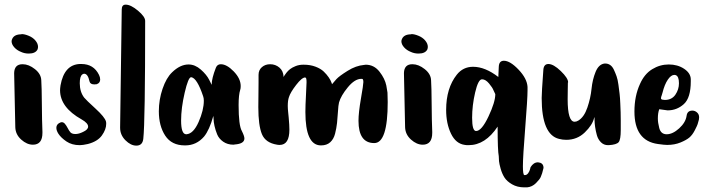

<svg xmlns="http://www.w3.org/2000/svg" viewBox="-20 -695 3064 828"><path d="M73 -548Q86 -548 103 -541Q121 -534 132.5 -520.5Q144 -507 144 -493Q144 -488 142 -482Q133 -464 104 -464Q86 -464 71 -471Q53 -478 41.5 -491Q30 -504 30 -517Q30 -522 33 -528Q42 -547 72 -547ZM78 -418Q104 -418 130.5 -397Q157 -376 158 -349Q160 -320 160.5 -246.5Q161 -173 163 -127V-122Q163 -71 122 -71Q96 -71 71.5 -93Q47 -115 46 -146L41 -380Q42 -418 77 -418Z M398 -332Q394 -331 387 -331Q369 -331 366 -344Q359 -377 343 -377Q339 -377 335 -374Q324 -366 324 -336Q324 -299 343 -274Q351 -264 391.5 -227Q432 -190 437 -171Q438 -168 438 -161Q438 -137 419.5 -111Q401 -85 359 -74Q337 -69 324 -69Q290 -69 266.5 -85Q243 -101 232 -118Q223 -132 223 -144Q223 -160 241 -167Q243 -168 247 -168Q254 -168 260 -161Q266 -154 272 -142.5Q278 -131 281 -128Q287 -117 305 -117Q320 -117 338 -126Q360 -136 360 -149Q360 -164 332 -180Q239 -232 239 -306Q239 -313 241 -327Q257 -416 324 -419H331Q384 -419 407 -372Q412 -362 412 -352Q412 -345 408.5 -340Q405 -335 401 -334Z M505 -654Q505 -675 522 -675Q544 -675 575 -649Q606 -623 606 -605Q606 -168 598 -97Q595 -67 568 -67Q544 -67 521 -90Q498 -113 498 -144V-145Z M911 -403Q917 -418 932 -418Q958 -418 988 -387Q1018 -356 1018 -324Q1018 -313 1016 -308Q1009 -286 1009 -242Q1009 -154 1023 -130Q1034 -108 1034 -98Q1034 -75 993 -72Q992 -72 990 -71.5Q988 -71 987 -71Q961 -71 942.5 -84Q924 -97 916.5 -115.5Q909 -134 905 -152Q901 -170 901 -183L900 -196V-195Q883 -134 860 -106Q827 -68 779 -68H777Q720 -68 692.5 -110Q665 -152 665 -215Q665 -265 681 -312Q697 -359 722 -383Q757 -417 793 -417Q821 -417 846 -395Q871 -373 882 -351L893 -329V-331Q893 -357 911 -403ZM784 -116Q814 -118 836.5 -169Q859 -220 859 -261Q859 -272 856 -280Q830 -358 805 -362H804Q792 -362 776.5 -295.5Q761 -229 761 -175Q761 -116 783 -116Z M1095 -371V-372Q1095 -393 1109.5 -405.5Q1124 -418 1145 -418Q1168 -418 1185 -403.5Q1202 -389 1203 -363Q1204 -365 1206 -368.5Q1208 -372 1215 -381Q1222 -390 1231 -397Q1240 -404 1255 -410Q1270 -416 1288 -416H1290Q1318 -416 1340.5 -407.5Q1363 -399 1376 -386.5Q1389 -374 1397.5 -361.5Q1406 -349 1409 -340L1412 -332Q1419 -341 1431 -354Q1443 -367 1479 -389.5Q1515 -412 1550 -415Q1552 -415 1554 -415.5Q1556 -416 1557 -416Q1593 -416 1616.5 -386Q1640 -356 1646 -326L1651 -296Q1652 -279 1652 -255Q1652 -78 1594 -78Q1526 -78 1526 -174Q1526 -209 1536.5 -269.5Q1547 -330 1547 -341Q1547 -355 1541 -355H1538Q1510 -355 1480 -318.5Q1450 -282 1442 -253Q1439 -241 1437.5 -214.5Q1436 -188 1433.5 -165Q1431 -142 1425 -118.5Q1419 -95 1404 -81.5Q1389 -68 1365 -68H1363Q1297 -69 1297 -212Q1297 -240 1299.5 -284.5Q1302 -329 1302 -340Q1302 -359 1298 -360H1297L1296 -361Q1282 -361 1257 -328.5Q1232 -296 1226 -276Q1221 -262 1221 -238Q1221 -227 1223 -208Q1225 -189 1225 -188Q1228 -155 1228 -136Q1228 -70 1186 -70Q1179 -70 1175 -71Q1125 -79 1109.5 -116.5Q1094 -154 1094 -233Q1094 -247 1094.5 -282.5Q1095 -318 1095 -339Z M1754 -548Q1767 -548 1784 -541Q1802 -534 1813.5 -520.5Q1825 -507 1825 -493Q1825 -488 1823 -482Q1814 -464 1785 -464Q1767 -464 1752 -471Q1734 -478 1722.5 -491Q1711 -504 1711 -517Q1711 -522 1714 -528Q1723 -547 1753 -547ZM1759 -418Q1785 -418 1811.5 -397Q1838 -376 1839 -349Q1841 -320 1841.5 -246.5Q1842 -173 1844 -127V-122Q1844 -71 1803 -71Q1777 -71 1752.5 -93Q1728 -115 1727 -146L1722 -380Q1723 -418 1758 -418Z M2310 7Q2324 12 2324 29L2318 52Q2316 58 2312 68Q2308 78 2291.5 94.5Q2275 111 2253 113H2241Q2211 113 2188.5 100Q2166 87 2155.5 70.5Q2145 54 2139 32.5Q2133 11 2132 0Q2131 -11 2131 -20V-21Q2126 -45 2126 -149Q2073 -69 2001 -69Q1990 -69 1985 -70Q1946 -75 1925 -118.5Q1904 -162 1904 -221Q1904 -315 1950 -373Q1977 -407 2020 -407Q2072 -407 2129 -363L2131 -407Q2132 -433 2153 -433Q2180 -433 2216.5 -394.5Q2253 -356 2255 -320V-305Q2255 -270 2245 -144Q2235 -18 2235 22Q2235 58 2241 60H2244Q2252 60 2258 51.5Q2264 43 2266 34L2268 26Q2281 5 2300 5Q2302 5 2310 7ZM2033 -130Q2057 -130 2086.5 -192.5Q2116 -255 2116 -289L2108 -306Q2104 -317 2089 -335Q2074 -353 2059 -353H2058Q2042 -352 2029 -296Q2016 -240 2016 -187Q2016 -130 2033 -130Z M2323 -391Q2324 -419 2345 -419Q2367 -419 2398.5 -388.5Q2430 -358 2430 -340L2429 -339Q2429 -334 2428.5 -309Q2428 -284 2428 -267Q2428 -170 2458 -170Q2466 -170 2474 -175Q2499 -190 2513 -231Q2527 -272 2531 -312Q2535 -352 2548.5 -385Q2562 -418 2587 -421H2591Q2602 -421 2611.5 -414.5Q2621 -408 2627.5 -394Q2634 -380 2639 -366Q2644 -352 2647 -329.5Q2650 -307 2652 -290.5Q2654 -274 2655 -248.5Q2656 -223 2656.5 -210.5Q2657 -198 2657 -175V-148V-134Q2657 -93 2648 -82Q2639 -71 2605 -69H2602Q2584 -69 2571.5 -81.5Q2559 -94 2554 -112Q2549 -130 2546.5 -147.5Q2544 -165 2544 -177.5Q2544 -190 2543 -190Q2543 -189 2542 -186Q2535 -156 2502 -124Q2469 -92 2422 -92Q2406 -92 2391 -96Q2316 -114 2316 -272Q2316 -296 2323 -391Z M2941 -196Q2944 -218 2966 -218Q2977 -218 2986 -210Q2995 -202 2995 -189Q2995 -183 2994 -179Q2990 -165 2988.5 -159.5Q2987 -154 2976.5 -133.5Q2966 -113 2953 -102Q2940 -91 2914.5 -80.5Q2889 -70 2857 -70Q2845 -70 2817 -74Q2716 -88 2716 -214Q2716 -281 2740 -333Q2759 -376 2792.5 -396.5Q2826 -417 2864 -417Q2902 -417 2930 -398.5Q2958 -380 2959 -354V-344Q2959 -273 2929 -246Q2899 -219 2859 -219L2823 -224Q2817 -208 2817 -184Q2817 -166 2823 -143Q2830 -116 2855 -116Q2881 -116 2909 -141.5Q2937 -167 2941 -196ZM2837 -295Q2836 -291 2834 -285Q2830 -275 2830.5 -270.5Q2831 -266 2838 -265Q2840 -265 2843 -264.5Q2846 -264 2847 -264Q2877 -264 2892.5 -286.5Q2908 -309 2908 -336Q2908 -366 2894 -371Q2892 -372 2888 -372Q2874 -372 2860 -351.5Q2846 -331 2837 -295Z"/></svg>

Font: KleponIjo
Style: Ijo
Weight: 400
Designer: Aprian Dwi Nur Sembada & Aurellia CItra
Version: Version 001.000